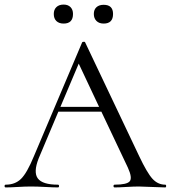

<svg xmlns="http://www.w3.org/2000/svg" viewBox="-24 -819 746 839"><path d="M254 -716Q234 -716 222.5 -727Q211 -738 211 -758Q211 -777 222.5 -788Q234 -799 254 -799Q273 -799 284 -788Q295 -777 295 -758Q295 -716 254 -716ZM429 -716Q409 -716 397.5 -727.5Q386 -739 386 -758Q386 -777 397.5 -787.5Q409 -798 429 -798Q470 -798 470 -758Q470 -716 429 -716ZM698 -12Q702 -12 702 -6Q702 0 698 0Q679 0 640 -2Q601 -4 583 -4Q561 -4 528 -2Q495 0 477 0Q472 0 472 -6Q472 -12 477 -12Q531 -12 543 -27Q555 -42 535 -86L419 -331H231L145 -127Q121 -66 141.5 -39Q162 -12 229 -12Q234 -12 234 -6Q234 0 229 0Q210 0 174 -2Q138 -4 111 -4Q86 -4 53.5 -2Q21 0 1 0Q-4 0 -4 -6Q-4 -12 1 -12Q42 -12 68 -37.5Q94 -63 124 -136L335 -634Q336 -636 341.5 -636.5Q347 -637 348 -634L584 -137Q619 -63 642.5 -37.5Q666 -12 698 -12ZM240 -352H409L320 -541Z"/></svg>

Font: Cormorant
Style: Regular
Weight: 400
Designer: Christian Thalmann (Catharsis Fonts)
Version: Version 1.000;PS 001.000;hotconv 1.0.70;makeotf.lib2.5.58329